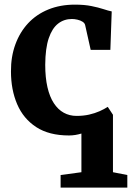

<svg xmlns="http://www.w3.org/2000/svg" viewBox="-20 -588 583 849"><path d="M248 241.5V186L340 173.5V2.5Q327 6.5 313 8.8Q299 11 285 11Q197 11 140.2 -26Q83.5 -63 56 -127Q28.5 -191 28.5 -272Q28 -337 47.8 -391.2Q67.5 -445.5 104.2 -485Q141 -524.5 193.5 -546Q246 -567.5 311.5 -567.5Q353.5 -567.5 384.2 -561.2Q415 -555 437 -547.8Q459 -540.5 474 -537.5L468 -367.5H381L356.5 -477Q354.5 -486 345 -492Q335.5 -498 322.5 -501Q309.5 -504 298 -504Q263 -504 236.8 -483.5Q210.5 -463 195.5 -418.8Q180.5 -374.5 180 -301.5Q180 -245 189.8 -202.5Q199.5 -160 218 -131.8Q236.5 -103.5 262 -89.5Q287.5 -75.5 318.5 -75.5Q348.5 -75.5 374 -81.2Q399.5 -87 420.2 -96.2Q441 -105.5 456.5 -115.5L479.5 -80.5V173.5L543 186V241.5Z"/></svg>

Font: Merriweather 24pt
Style: Bold
Weight: 700
Designer: Eben Sorkin
Foundry: Eben Sorkin
Version: Version 2.100